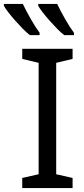

<svg xmlns="http://www.w3.org/2000/svg" viewBox="-74 -964 433 984"><path d="M40 -662V-714H298V-662L214 -642V-71L298 -52V0H40V-52L124 -71V-642ZM219 -944Q235 -910 259.5 -867Q284 -824 305 -796V-784H255Q238 -797 218 -817.5Q198 -838 179 -859.5Q160 -881 144.5 -901Q129 -921 122 -934V-944ZM-54 -934V-944H43Q59 -910 83.5 -867Q108 -824 129 -796V-784H79Q62 -797 42 -817.5Q22 -838 3 -859.5Q-16 -881 -31.5 -901Q-47 -921 -54 -934Z"/></svg>

Font: BC Sans
Style: Regular
Weight: 400
Designer: Monotype Design Team
Province of B.C.
Foundry: Monotype Imaging Inc.
Version: Version 2.000;GOOG;noto-source:20170915:90ef993387c0